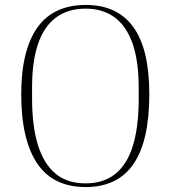

<svg xmlns="http://www.w3.org/2000/svg" viewBox="-20 -743 683 778"><path d="M327 15Q263 15 214 -8Q165 -31 132.5 -78Q100 -125 83 -196Q66 -267 66 -361Q66 -452 83 -520Q100 -588 132.5 -633Q165 -678 214 -700.5Q263 -723 327 -723Q392 -723 440 -700.5Q488 -678 520.5 -633Q553 -588 569 -520Q585 -452 585 -361Q585 -267 569 -196Q553 -125 520.5 -78Q488 -31 439.5 -8Q391 15 327 15ZM327 0Q400 0 447.5 -38.5Q495 -77 518 -151Q541 -225 542 -332V-388Q542 -496 517 -567Q492 -638 444 -673Q396 -708 327 -708Q256 -708 207.5 -672.5Q159 -637 134.5 -566Q110 -495 110 -390V-343Q110 -231 134 -154.5Q158 -78 205.5 -39Q253 0 327 0Z"/></svg>

Font: Kalnia ExtraLight
Style: Regular
Weight: 250
Designer: Frida Medrano
Foundry: Frida Medrano
Version: Version 1.105